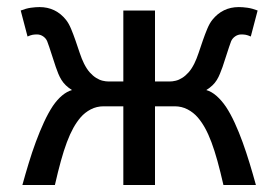

<svg xmlns="http://www.w3.org/2000/svg" viewBox="-20 -528 794 548"><path d="M422.4 -295.4H463.9Q472.2 -295.4 481.4 -297.6Q490.7 -299.8 500 -305.7Q509.3 -311.5 518.1 -321.3Q526.9 -331.1 534.7 -346.7Q541 -359.4 546.9 -377Q552.7 -394.5 558.8 -412.1Q564.9 -429.7 571.5 -445.6Q578.1 -461.4 585.9 -471.2Q615.2 -507.8 661.6 -507.8Q672.4 -507.8 686.3 -505.9Q700.2 -503.9 715.3 -498L695.8 -423.8Q687 -427.7 681.4 -428.7Q675.8 -429.7 668.9 -429.7Q659.2 -429.7 651.1 -424.1Q643.1 -418.5 639.6 -410.2Q633.8 -394.5 627.9 -375.7Q622.1 -356.9 615.2 -336.9Q611.3 -326.7 607.7 -317.4Q604 -308.1 598.9 -299.8Q593.8 -291.5 586.4 -284.4Q579.1 -277.3 568.8 -271Q584 -266.6 598.1 -254.2Q612.3 -241.7 625 -223.1Q638.2 -203.1 650.1 -177Q662.1 -150.9 672.6 -121.8Q683.1 -92.8 692.6 -61.5Q702.1 -30.3 710.4 0H617.7Q608.9 -38.6 600.6 -68.6Q592.3 -98.6 583.5 -122.1Q574.7 -145.5 565.2 -162.6Q555.7 -179.7 544.4 -192.9Q532.2 -207 515.4 -215.8Q498.5 -224.6 478.5 -224.6H422.4V0H332V-224.6H275.9Q255.9 -224.6 239 -215.8Q222.2 -207 210 -192.9Q198.7 -179.7 189.2 -162.6Q179.7 -145.5 170.9 -122.1Q162.1 -98.6 153.8 -68.6Q145.5 -38.6 136.7 0H43.9Q52.2 -30.3 61.8 -61.8Q71.3 -93.3 82.3 -123Q93.3 -152.8 105.5 -179.2Q117.7 -205.6 130.9 -225.6Q143.6 -244.1 157.5 -255.6Q171.4 -267.1 185.5 -271Q175.3 -277.3 168 -284.4Q160.6 -291.5 155.5 -299.8Q150.4 -308.1 146.5 -317.4Q142.6 -326.7 139.2 -336.9Q132.3 -356.9 126.5 -375.7Q120.6 -394.5 114.7 -410.2Q111.3 -418.5 103.3 -424.1Q95.2 -429.7 85.4 -429.7Q78.6 -429.7 73 -428.7Q67.4 -427.7 58.6 -423.8L39.1 -498Q54.2 -503.9 68.1 -505.9Q82 -507.8 92.8 -507.8Q139.2 -507.8 168.5 -471.2Q176.3 -461.4 182.9 -445.6Q189.5 -429.7 195.6 -412.1Q201.7 -394.5 207.5 -377Q213.4 -359.4 219.7 -346.7Q227.5 -331.1 236.3 -321.3Q245.1 -311.5 254.4 -305.7Q263.7 -299.8 272.9 -297.6Q282.2 -295.4 290.5 -295.4H332V-498H422.4Z"/></svg>

Font: Andika FrenchTight
Style: Regular
Weight: 400
Designer: Victor Gaultney, Annie Olsen, Julie Remington, Don Collingsworth, Eric Hays, Becca Hirsbrunner
Foundry: SIL International
Version: Version 5.000 ; Dig1 Dig4Opn Dig7 LnSpcTght